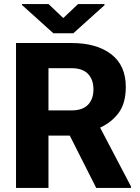

<svg xmlns="http://www.w3.org/2000/svg" viewBox="-20 -922 686 942"><path d="M452.1 0 322.3 -256.8H217.8V0H58.6V-710.9H331.5Q454.1 -710.9 525.6 -656Q597.2 -601.1 597.2 -496.1Q597.2 -416.5 563 -369.4Q528.8 -322.3 471.2 -295.9L622.6 -7.3V0ZM331.5 -587.4H217.8V-380.4H332Q385.3 -380.4 411.9 -408.2Q438.5 -436 438.5 -483.4Q438.5 -531.7 411.6 -559.6Q384.8 -587.4 331.5 -587.4ZM218.3 -901.9 290.5 -833.5 362.8 -901.9H492.7V-896.5L339.8 -758.8H241.7L87.9 -897.5V-901.9Z"/></svg>

Font: Vazirmatn FD ExtraBold
Style: Regular
Weight: 800
Designer: Saber Rastikerdar
Foundry: Saber Rastikerdar
Version: Version 33.003